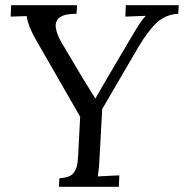

<svg xmlns="http://www.w3.org/2000/svg" viewBox="-20 -720 709 740"><path d="M207 0 209 -33Q247 -35 261.5 -51Q276 -67 279 -94.5Q282 -122 283 -156L289 -270L131 -545Q107 -585 96 -612Q85 -639 83 -658Q67 -657 52 -657Q37 -657 21 -656L23 -700H277L275 -667Q229 -667 210.5 -653Q192 -639 195 -614.5Q198 -590 216 -558Q233 -530 255.5 -491.5Q278 -453 298 -420Q306 -407 314 -394Q322 -381 330.5 -367.5Q339 -354 347 -341H348Q362 -365 374.5 -387Q387 -409 399 -429Q422 -469 444.5 -506Q467 -543 490 -583Q496 -593 504 -606.5Q512 -620 522 -634.5Q532 -649 542 -659Q523 -658 503 -657.5Q483 -657 463 -656L465 -700H669L667 -667Q618 -664 584.5 -633Q551 -602 513 -538L374 -300L364 -119Q363 -92 361 -72.5Q359 -53 357 -40Q371 -41 385 -41.5Q399 -42 412.5 -43Q426 -44 440 -44L438 0Z"/></svg>

Font: Lora
Style: Italic
Weight: 400
Italic angle: -3°
Designer: Olga Karpushina, Alexei Vanyashin (Cyrillic)
Foundry: Cyreal
Version: Version 3.008